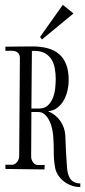

<svg xmlns="http://www.w3.org/2000/svg" viewBox="-20 -693 347 782"><path d="M132.8 -21H162.1L161.1 -2.9L2 -4.9V-22H29.8Q35.6 -22 41 -25.4Q46.4 -28.8 50 -33.7Q53.7 -38.6 55.9 -44.4Q58.1 -50.3 58.1 -55.2L61 -455.1Q61 -468.8 55.4 -475.3Q49.8 -481.9 41.3 -484.4Q32.7 -486.8 22.2 -486.3Q11.7 -485.8 2 -485.8V-502.9Q29.8 -502.9 56.9 -503.4Q84 -503.9 111.8 -503.9Q147 -503.9 174.6 -496.3Q202.1 -488.8 221.2 -472.2Q240.2 -455.6 250 -429.4Q259.8 -403.3 259.8 -366.2Q259.8 -346.7 255.1 -325.4Q250.5 -304.2 240.5 -285.9Q230.5 -267.6 214.6 -254.9Q198.7 -242.2 175.8 -240.2Q207.5 -226.6 226.1 -199.7Q244.6 -172.9 246.1 -139.2Q247.1 -106.9 248.8 -75Q250.5 -43 252.9 -11.2Q253.9 2.9 257.1 14.6Q260.3 26.4 266.4 35.2Q272.5 43.9 282.5 48.8Q292.5 53.7 307.1 54.2V68.8Q286.6 68.8 269 62Q251.5 55.2 237.8 43.9Q224.1 32.7 215.3 18.1Q206.5 3.4 204.1 -12.2Q198.7 -43 199 -74.7Q199.2 -106.4 196.8 -138.2Q195.8 -150.9 192.4 -167.7Q189 -184.6 181.6 -200Q174.3 -215.3 163.1 -226.1Q151.9 -236.8 136.2 -236.8H107.9L106.9 -54.2Q106.9 -48.8 108.9 -43Q110.8 -37.1 114.3 -32.2Q117.7 -27.3 122.6 -24.2Q127.4 -21 132.8 -21ZM139.2 -251Q161.6 -251 175 -263.7Q188.5 -276.4 195.6 -294.7Q202.6 -313 204.8 -334Q207 -355 207 -372.1Q207 -394 203.1 -414.8Q199.2 -435.5 189.5 -451.2Q179.7 -466.8 162.8 -476.3Q146 -485.8 120.1 -485.8Q117.2 -485.8 114.7 -485.8Q112.3 -485.8 109.9 -484.9L107.9 -251ZM235.8 -673.3 279.3 -638.2 150.9 -532.2 143.1 -542.5Z"/></svg>

Font: Bigelow Rules
Style: Regular
Weight: 400
Designer: Astigmatic (AOETI)
Foundry: Astigmatic (AOETI)
Version: Version 1.001